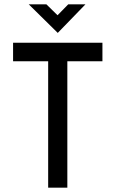

<svg xmlns="http://www.w3.org/2000/svg" viewBox="-20 -861 530 881"><path d="M289 -580V0H201V-580H40V-665H450V-580ZM372 -841 245 -710 112 -841H193L244 -791L293 -841Z"/></svg>

Font: Sulphur Point
Style: Bold
Weight: 700
Designer: Noponies / Dale Sattler
Foundry: Noponies
Version: Version 1.000; ttfautohint (v1.8)